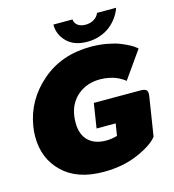

<svg xmlns="http://www.w3.org/2000/svg" viewBox="-130 -1008 1027 1133"><g transform="rotate(-15 383.5 -441.5)"><path d="M300.8 -900H417.5Q419.2 -877.5 437.1 -863.8Q455 -850 485 -850Q514.2 -850 536.2 -863.3Q558.3 -876.7 567.5 -900H684.2Q674.2 -870.8 655.4 -844.2Q636.7 -817.5 610 -796.2Q583.3 -775 546.7 -762.5Q510 -750 469.2 -750Q389.2 -750 345 -794.2Q300.8 -838.3 300.8 -900ZM25.8 -287.5Q25.8 -318.3 30.8 -350Q55.8 -505 177.9 -610.8Q300 -716.7 480 -716.7Q531.7 -716.7 578.3 -707.9Q625 -699.2 655 -687.1Q685 -675 707.5 -662.9Q730 -650.8 740 -641.7L750 -633.3L632.5 -466.7Q630.8 -468.3 626.7 -472.1Q622.5 -475.8 608.3 -484.2Q594.2 -492.5 578.3 -499.2Q562.5 -505.8 536.2 -511.3Q510 -516.7 481.7 -516.7Q402.5 -516.7 347.5 -471.3Q292.5 -425.8 280.8 -350Q277.5 -329.2 277.5 -305.8Q277.5 -235 316.2 -196.7Q355 -158.3 425 -158.3Q459.2 -158.3 493.3 -168.3L505 -241.7H388.3L411.7 -391.7H695Q719.2 -391.7 729.2 -385Q739.2 -378.3 739.2 -360Q739.2 -355 737.5 -341.7L700.8 -108.3Q669.2 -65 576.2 -24.2Q483.3 16.7 364.2 16.7Q203.3 16.7 114.6 -68.8Q25.8 -154.2 25.8 -287.5Z"/></g></svg>

Font: BoonTook
Style: Italic
Weight: 400
Italic angle: -9°
Designer: Sungsit Sawaiwan
Foundry: FontUni
Version: Version 3.0